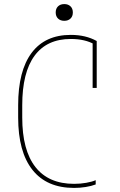

<svg xmlns="http://www.w3.org/2000/svg" viewBox="-20 -911 590 941"><path d="M343 10Q209 10 139 -78.5Q69 -167 69 -335V-395Q69 -564 135 -652Q201 -740 327 -740Q364 -740 395.5 -732.5Q427 -725 454 -710V-480H434V-713L444 -693Q397 -720 327 -720Q210 -720 149.5 -638Q89 -556 89 -395V-335Q89 -175 153.5 -92.5Q218 -10 343 -10Q374 -10 402.5 -15Q431 -20 449 -28V-7Q428 1 400 5.5Q372 10 343 10ZM295 -809Q276 -809 264.5 -820Q253 -831 253 -850Q253 -869 264.5 -880Q276 -891 295 -891Q314 -891 325.5 -880Q337 -869 337 -850Q337 -831 325.5 -820Q314 -809 295 -809Z"/></svg>

Font: M PLUS Code Latin SemiExpanded Thin
Style: Regular
Weight: 250
Width: 6
Designer: Coji Morishita
Foundry: UNDERFOREST DESIGN
Version: Version 1.002; ttfautohint (v1.8.3)